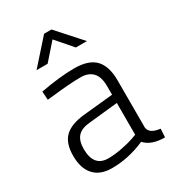

<svg xmlns="http://www.w3.org/2000/svg" viewBox="-179 -834 858 947"><g transform="rotate(-30 249.5 -361.0)"><path d="M419 -351V-83Q423 -46 484 -39L481 9Q404 9 368 -31Q274 10 180 10Q113 10 78 -28.5Q43 -67 43 -138.5Q43 -210 78.5 -244.5Q114 -279 190 -287L360 -304V-351Q360 -407 335.5 -431.5Q311 -456 270 -456Q206 -456 104 -444L73 -441L70 -489Q180 -510 262.5 -510Q345 -510 382 -471Q419 -432 419 -351ZM105 -142Q105 -41 188 -41Q224 -41 267 -49.5Q310 -58 335 -67L360 -76V-257L197 -240Q148 -236 126.5 -212Q105 -188 105 -142ZM98 -595 220 -732H262L385 -595H322L242 -687L161 -595Z"/></g></svg>

Font: Titillium Web Light
Style: Regular
Weight: 300
Version: Version 1.002;PS 57.000;hotconv 1.0.70;makeotf.lib2.5.55311